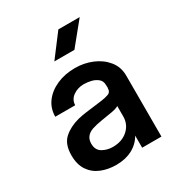

<svg xmlns="http://www.w3.org/2000/svg" viewBox="-186 -909 972 1044"><g transform="rotate(-30 300.0 -387.0)"><path d="M241 11Q189 11 146.5 -6.5Q104 -24 79 -61Q54 -98 54 -156Q54 -226 92 -260Q130 -294 188 -309Q219 -316 243 -319Q267 -322 291 -325Q315 -328 345 -332Q368 -335 388 -342Q408 -349 408 -372V-375H409L408 -395Q408 -418 392 -432Q376 -446 352.5 -452Q329 -458 305 -458Q267 -458 238 -437.5Q209 -417 208 -382H83Q83 -434 112.5 -473.5Q142 -513 193 -535.5Q244 -558 308 -558Q364 -558 414.5 -537Q465 -516 497 -476.5Q529 -437 529 -383V0H408V-76Q384 -34 341 -11.5Q298 11 241 11ZM273 -83Q331 -83 367.5 -116Q404 -149 404 -199V-264Q390 -255 358.5 -249.5Q327 -244 291.5 -238.5Q256 -233 229 -224Q179 -206 179 -157Q179 -117 208 -100Q237 -83 273 -83ZM229 -645 335 -785H469L355 -645Z"/></g></svg>

Font: Tiny
Style: Bold
Weight: 700
Monospace: yes
Designer: Philipp Nurullin, Konstantin Bulenkov
Foundry: JetBrains
Version: Version 2.251; ttfautohint (v1.8.4.7-5d5b)